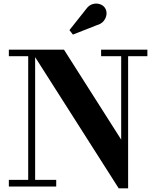

<svg xmlns="http://www.w3.org/2000/svg" viewBox="-20 -1022 856 1052"><path d="M510.5 -884 379.5 -832.5 360.5 -857 450.5 -970.5Q466.5 -993.5 487.5 -999.5Q508.5 -1005.5 527 -999.2Q545.5 -993 555 -979Q565.5 -963 563.5 -943.2Q561.5 -923.5 548 -907Q534.5 -890.5 510.5 -884ZM28.5 -36.5H134.5V-714H28.5V-750H330.5L644 -257V-714H534V-750H787.5V-714H682V10H630.5L172.5 -709V-36.5H288V0H28.5Z"/></svg>

Font: Bodoni* 06pt
Style: Bold
Weight: 700
Version: Version 2.3